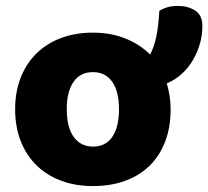

<svg xmlns="http://www.w3.org/2000/svg" viewBox="-20 -611 702 647"><path d="M555 -243Q555 -181 536 -132.5Q517 -84 482.5 -51Q448 -18 400 -1Q352 16 293 16Q234 16 186 -2Q138 -20 103.5 -53.5Q69 -87 50 -135Q31 -183 31 -243Q31 -302 50 -350Q69 -398 103.5 -431.5Q138 -465 186 -483Q234 -501 293 -501Q353 -501 402 -481.5Q451 -462 486 -427Q500 -455 507 -489Q514 -523 517 -575Q531 -583 545.5 -587Q560 -591 581 -591Q613 -591 637.5 -575.5Q662 -560 662 -523Q662 -494 654 -465Q646 -436 631 -410Q616 -384 593.5 -363Q571 -342 542 -330Q548 -310 551.5 -288Q555 -266 555 -243ZM205 -243Q205 -182 228.5 -149.5Q252 -117 294 -117Q336 -117 358.5 -150Q381 -183 381 -243Q381 -303 358 -335.5Q335 -368 293 -368Q251 -368 228 -335.5Q205 -303 205 -243Z"/></svg>

Font: BALOOCHETTANREGULAR
Style: Book
Weight: 400
Designer: Maithili Shingre and Ek Type
Foundry: Ek Type
Version: Version 1.100;PS 1.000;hotconv 1.0.88;makeotf.lib2.5.647800;